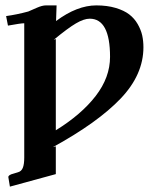

<svg xmlns="http://www.w3.org/2000/svg" viewBox="-20 -465 584 719"><path d="M315.9 -395Q294.4 -395 264.4 -377.4Q234.4 -359.9 181.2 -315.9L189 -318.8V22.9Q284.7 -36.1 338.4 -105.7Q392.1 -175.3 392.1 -252Q392.1 -395 315.9 -395ZM191.9 -444.8 189.9 -386.2Q268.6 -444.8 340.8 -444.8Q381.3 -444.8 413.1 -435.3Q444.8 -425.8 464.1 -410.9Q483.4 -396 495.6 -374.8Q507.8 -353.5 512.5 -332.5Q517.1 -311.5 517.1 -288.1Q517.1 -185.1 431.4 -95.5Q345.7 -5.9 178.2 85.9L189 83V187L17.1 233.9L11.2 198.2Q11.2 189.9 30.8 185.1L46.9 180.2Q60.1 176.8 65.4 163.6Q70.8 150.4 70.8 125V-336.9V-377.9Q58.1 -377.9 9.8 -369.1L2.9 -404.8Q42.5 -410.2 85.9 -421.9Q86.4 -422.4 118.2 -436Q138.2 -444.8 151.9 -444.8Z"/></svg>

Font: Linux Libertine G
Style: Bold
Weight: 700
Designer: Philipp H. Poll
Foundry: Philipp H. Poll
Version: Version 5.0.3